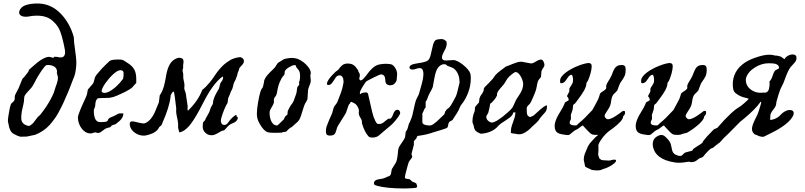

<svg xmlns="http://www.w3.org/2000/svg" viewBox="-20 -754 4548 1085"><path d="M346.7 -472.2Q352.5 -433.1 327.1 -429.7Q319.3 -428.7 308.6 -431.2Q297.4 -434.1 285.6 -433.1Q285.6 -425.8 275.9 -428.2Q275.9 -428.2 273.4 -429.2Q270.5 -430.2 266.1 -431.2Q264.2 -431.6 262.7 -432.1Q257.8 -433.1 252.4 -432.6Q241.2 -431.6 223.6 -422.4Q209.5 -415 192.9 -402.3Q181.6 -393.6 158.7 -373Q155.3 -369.6 143.6 -359.4Q143.6 -356.9 141.6 -353Q140.6 -350.1 140.1 -349.1Q139.6 -347.7 135.7 -342.8Q130.4 -336.9 127 -332Q121.1 -324.2 114.3 -315.9Q111.8 -313 110.8 -313Q106.9 -312 92.8 -274.4Q84.5 -252 77.6 -241.2Q77.6 -241.2 77.6 -241.2Q77.1 -241.2 73.5 -233.4Q69.8 -225.6 66.4 -219.2Q64.9 -216.8 64 -212.9Q64 -211.9 64 -211.4Q64 -211.4 63.5 -207.5Q63.5 -206.5 63.5 -206.5Q63.5 -201.7 63.5 -199.2Q63.5 -195.3 62.5 -191.4Q62 -189.5 62 -189Q61.5 -185.5 52.7 -176.8Q46.9 -171.4 45.4 -170.4Q41 -167 36.1 -147Q34.2 -138.2 31.2 -121.1Q28.3 -106 26.9 -94.7Q23.9 -76.7 24.9 -68.4Q25.4 -66.4 25.9 -63Q28.8 -45.4 32.2 -33.2Q35.6 -22.9 38.6 -17.1Q43.5 -7.3 50.3 -2Q53.2 0.5 58.1 2.9Q61.5 4.9 64.9 6.3Q71.3 9.3 76.7 12.2Q79.6 13.7 83.5 15.1Q85.4 15.6 85.9 15.6Q90.8 17.6 95.7 18.6L132.3 17.6L178.2 7.8Q198.2 0.5 219.2 -13.2Q234.4 -22.9 245.6 -33.2Q261.7 -46.9 281.2 -73.2Q290 -85 296.4 -94.2Q308.1 -112.3 324.2 -144Q332 -159.7 338.9 -174.3Q344.2 -186.5 356 -213.4Q366.7 -238.3 367.7 -240.2Q374 -254.9 394 -308.1Q399.9 -323.7 400.9 -325.2Q402.3 -328.6 405.8 -344.7Q412.6 -380.4 411.1 -410.6Q410.2 -431.2 404.8 -468.3Q397 -519.5 397 -543.9Q387.2 -581.1 368.7 -614.7Q349.6 -649.4 325.7 -674.3Q296.4 -705.6 260.7 -720.7Q224.1 -736.8 176.3 -733.9Q166.5 -733.4 158.7 -732.4Q144 -730.5 132.8 -727.1Q112.8 -721.7 102.1 -711.4Q92.8 -702.6 89.4 -691.9Q85 -677.2 95.7 -668Q103 -661.1 119.1 -659.7Q132.8 -658.7 140.6 -660.6Q147.9 -662.6 162.1 -664.1Q209.5 -668.9 241.2 -657.7Q266.1 -648.9 287.1 -627Q304.7 -609.4 314.5 -589.4Q327.6 -563.5 341.3 -500Q344.7 -482.4 346.7 -472.2ZM100.6 -78.1Q99.6 -86.4 100.1 -99.1Q101.1 -111.3 103.5 -125.5Q105.5 -135.7 109.4 -152.3Q111.3 -159.7 111.8 -162.6Q114.3 -172.4 115.2 -180.2Q115.2 -183.1 115.7 -188.5Q116.2 -195.3 116.7 -201.7Q117.2 -206.1 118.2 -210Q120.6 -217.3 129.9 -228Q134.8 -233.9 145 -244.6Q149.9 -250 152.3 -252.4Q165 -266.1 176.3 -289.1Q184.1 -305.7 195.8 -325.2Q215.3 -357.4 230.5 -375.5Q238.3 -384.8 242.2 -385.7Q242.7 -386.2 244.6 -386.2Q251.5 -387.2 260.3 -386.2Q270.5 -385.3 278.3 -381.8Q287.6 -378.4 293.5 -372.1Q300.3 -365.2 301.8 -355Q302.7 -350.1 301.8 -346.7Q300.8 -343.8 301.8 -339.8Q301.8 -339.8 307.1 -319.3Q308.1 -310.5 305.7 -298.8Q304.2 -291 300.3 -279.3Q297.4 -271 294.9 -264.6Q290.5 -252.4 288.6 -244.6Q285.6 -231.9 275.4 -210.9Q266.6 -192.9 254.4 -172.4Q242.2 -151.9 229 -133.8Q215.8 -115.2 209.5 -107.9Q206.1 -103.5 203.6 -101.6Q202.1 -100.1 199.7 -98.1Q196.8 -96.2 194.8 -94.2Q192.9 -92.3 192.4 -91.3Q191.9 -90.3 187.7 -85.2Q183.6 -80.1 177.2 -71.3Q174.3 -67.4 170.9 -63Q166.5 -57.6 165.5 -56.6Q165 -56.6 165 -56.2Q161.1 -52.7 158.2 -50.8Q155.8 -48.8 149.9 -44.4Q149.4 -44.4 147.5 -43Q147.5 -43 146.5 -43Q141.1 -42 133.3 -44.4Q126 -46.4 119.6 -50.3Q112.3 -54.7 108.4 -60.1Q102.1 -67.4 100.6 -78.1Z M421.4 -98.1Q421.9 -101.6 424.8 -109.4Q427.2 -117.2 432.6 -130.4Q434.6 -134.8 437 -141.1Q441.4 -150.9 443.8 -157.2Q450.2 -171.9 456.1 -184.1Q466.8 -206.5 471.7 -221.2Q472.7 -225.1 473.6 -232.9Q473.6 -232.9 473.6 -232.9Q474.6 -240.7 475.6 -244.1Q476.6 -248.5 479 -251L504.4 -280.3Q507.3 -283.7 509.3 -290Q510.7 -293.5 513.2 -303.7Q513.2 -303.7 513.2 -303.7Q515.6 -314 517.1 -317.9Q517.6 -318.8 519 -321.8Q522 -326.7 523.9 -329.1Q525.4 -330.6 527.8 -334Q533.7 -340.8 538.6 -346.7Q542.5 -350.6 545.4 -354.5Q548.8 -358.4 549.3 -359.4Q550.8 -361.8 560.1 -371.1Q564.5 -375.5 571.3 -382.3Q580.1 -390.6 585.9 -396.5Q594.2 -404.8 598.1 -408.2Q606 -414.6 622.1 -416.5Q629.9 -417.5 641.1 -417.5H656.2Q664.1 -417.5 669.4 -416Q674.3 -415 679.2 -412.1Q683.1 -410.2 688 -406.7Q693.8 -402.3 700.7 -398.4Q729 -381.3 740.2 -358.4Q750 -338.4 750 -307.6V-286.1Q749 -285.2 746.1 -281.2Q743.7 -278.8 740.7 -275.4Q737.3 -271.5 735.8 -270Q731.9 -265.1 730.5 -263.2Q725.6 -257.3 711.4 -248.5Q702.1 -242.7 689.9 -236.3Q675.3 -228.5 660.2 -222.2Q648.9 -217.3 638.2 -212.4Q618.7 -203.6 598.1 -201.2Q587.4 -200.2 569.8 -200.2Q562 -200.2 555.7 -200.2Q544.4 -199.7 532.7 -198.7Q526.9 -193.4 523.4 -187Q521.5 -182.6 520.3 -177.2Q519 -171.9 518.6 -165Q518.6 -159.7 518.1 -156.2Q517.6 -152.3 516.1 -147.9Q515.6 -147 514.6 -145Q513.2 -140.6 512.2 -138.2Q510.7 -134.8 510.3 -134.3V-129.4Q510.3 -120.6 510.7 -112.8Q512.2 -98.1 515.6 -88.4Q519 -78.1 524.9 -72.3Q532.7 -64 547.9 -64Q547.9 -64 547.9 -64Q559.1 -64 565.4 -64.5Q571.8 -64.9 577.1 -65.9Q584 -67.4 585.9 -68.8Q587.4 -69.8 588.9 -73.2Q589.4 -74.2 589.8 -75.7Q591.3 -79.1 592.3 -81.1Q593.8 -83.5 597.2 -85.9Q603.5 -90.3 615.2 -94.7Q630.4 -100.6 638.7 -106Q646 -111.3 653.3 -112.8Q657.2 -113.3 663.1 -113.3H677.2Q677.2 -103.5 673.3 -94.2Q670.4 -87.4 665 -80.6Q659.7 -73.7 650.9 -66.4Q646 -62.5 639.2 -57.6L635.3 -53.2L612.3 -45.4Q611.8 -45.4 610.4 -43.5Q609.4 -42 607.9 -40.3Q606.4 -38.6 605.5 -37.6Q603.5 -35.6 602.5 -35.2Q601.6 -35.2 596.7 -33.7Q596.7 -33.7 596.7 -33.7Q591.8 -32.2 588.9 -31.7Q587.4 -31.2 586.9 -31.2Q579.6 -29.8 568.8 -22Q566.4 -20 564 -18.1Q553.7 -10.3 548.8 -7.3Q540.5 -2.4 533.7 -2.4Q529.8 -2.4 525.9 -4.4Q522.5 -5.9 518.6 -5.9Q512.7 -5.9 507.3 -3.4Q500.5 0 491.2 0Q476.6 0 462.4 -8.3Q450.2 -16.1 440.4 -29.3Q431.2 -42 425.8 -57.6Q420.4 -73.2 420.4 -87.9ZM554.2 -238.8Q554.2 -235.4 557.1 -233.4Q558.1 -232.4 560.1 -231.4Q563 -230 565.9 -229.5Q567.9 -229 570.3 -229Q583.5 -229 601.1 -238.8Q615.2 -246.6 631.3 -260.3Q644.5 -272 658.2 -287.1Q668.9 -299.3 675.8 -309.1Q677.7 -316.9 678.2 -325.2Q678.2 -328.6 678.2 -335.4V-347.2Q674.8 -353 669.9 -355.5Q665.5 -357.4 660.6 -357.4Q651.4 -357.4 639.6 -350.1Q630.4 -344.2 619.1 -334Q606.9 -322.8 594.7 -308.6Q584 -295.9 575.7 -284.2Q565.4 -269.5 559.6 -256.8Q554.2 -245.1 554.2 -238.8Z M1319.3 -325.7 1311 -302.7Q1306.6 -296.4 1304.2 -290.5Q1301.8 -285.6 1300 -280Q1298.3 -274.4 1297.4 -268.1Q1295.4 -259.3 1293 -252.9Q1290.5 -246.1 1288.1 -242.7Q1284.2 -237.3 1279.8 -223.1Q1277.3 -215.3 1273.4 -208Q1270.5 -203.1 1269.5 -199.2Q1269 -197.8 1269 -194.3Q1268.6 -189.5 1268.1 -188Q1267.1 -186.5 1266.6 -177.7Q1266.6 -176.8 1266.6 -176.3Q1266.6 -174.3 1265.1 -170.9Q1264.6 -169.4 1264.2 -168.9Q1261.7 -166.5 1254.9 -152.3Q1247.1 -136.2 1238.8 -113.3Q1234.4 -101.1 1231.4 -90.3Q1228 -77.6 1228 -69.8Q1228.5 -61.5 1232.9 -55.2Q1238.3 -47.4 1248.5 -47.9Q1258.3 -47.9 1267.6 -59.1Q1269.5 -62 1272 -65.4Q1280.3 -77.6 1293 -89.4Q1317.9 -112.3 1316.4 -100.6Q1315.9 -94.7 1319.8 -94.2Q1323.2 -94.2 1323.7 -88.9Q1324.2 -81.5 1318.4 -73.7Q1313.5 -66.9 1303.7 -61.5Q1298.8 -59.1 1293.5 -57.1Q1282.2 -52.2 1276.9 -48.3Q1274.4 -46.4 1272 -43.9Q1265.6 -38.6 1260.7 -32.2Q1257.3 -28.3 1253.4 -24.4Q1249 -20 1248.5 -19Q1247.6 -17.6 1241.7 -16.1Q1238.3 -15.1 1237.3 -15.6Q1235.8 -16.1 1221.7 -7.8Q1214.8 -3.4 1209 -0.5Q1200.2 4.4 1193.8 6.8Q1184.6 10.3 1175.3 10.3Q1164.6 10.7 1153.3 5.4Q1145.5 1.5 1139.2 -4.9Q1132.8 -11.2 1128.9 -20Q1125.5 -28.8 1125.5 -40Q1125.5 -44.4 1126 -50.3Q1127 -64 1129.4 -64.9Q1129.9 -64.9 1130.9 -65.9Q1133.8 -68.8 1135.7 -71.3Q1137.7 -73.7 1139.2 -75.7Q1141.6 -78.6 1141.1 -79.1Q1139.6 -80.6 1148.9 -95.7Q1164.1 -120.1 1167.5 -135.3Q1168.9 -141.1 1172.9 -149.4Q1175.8 -155.8 1179.2 -160.2Q1183.6 -165.5 1183.6 -172.9Q1183.6 -190.9 1200.7 -224.6Q1208 -238.3 1217.8 -254.4L1222.2 -272.9L1224.1 -277.3Q1224.1 -284.2 1231.9 -293.5Q1240.7 -304.7 1240.7 -315.9Q1240.7 -317.9 1239.7 -319.8Q1239.3 -321.3 1239.3 -322.3Q1210.4 -303.2 1179.2 -259.3Q1155.8 -227.1 1127 -170.4Q1114.3 -146 1105 -128.9Q1071.8 -67.9 1046.9 -40Q1021.5 -11.7 994.1 -5.4Q985.4 -28.3 986.3 -43Q986.8 -47.9 986.8 -51.8Q986.3 -66.4 978.5 -100.6Q974.1 -121.6 975.6 -133.3Q976.6 -141.1 975.1 -147.9Q973.6 -154.8 967.8 -207.5Q965.8 -222.7 963.9 -230Q960.4 -245.1 950.2 -225.6Q950.2 -225.1 948.7 -223.1Q944.3 -217.3 944.3 -213.4Q944.3 -213.4 944.3 -210.9Q938 -149.4 897 -57.6V-55.7Q894.5 -51.3 892.1 -46.4L879.4 -35.2Q864.3 0 799.3 12.2Q769.5 14.6 744.1 -2.4Q718.3 -20.5 713.9 -44.9Q711.4 -56.6 715.8 -63.5Q719.7 -70.3 738.3 -66.9Q745.1 -65.4 754.9 -63Q782.7 -55.7 795.9 -56.6Q830.1 -66.9 855 -120.1Q862.8 -137.2 877.9 -175.8L882.8 -215.8Q896 -232.4 905.8 -265.1Q911.6 -285.6 916 -311Q919.9 -335.9 924.3 -352.1Q933.1 -384.8 948.2 -402.8Q963.9 -421.4 989.3 -427.7Q1001.5 -428.2 1010.3 -422.9Q1020.5 -416.5 1015.6 -390.6Q1013.7 -378.9 1015.1 -374.5Q1016.1 -370.6 1013.2 -364.7Q1010.7 -359.9 1012.7 -348.6Q1013.2 -345.2 1014.2 -342.3Q1016.1 -335.9 1015.6 -324.7Q1015.1 -317.9 1015.6 -313.5Q1016.1 -306.6 1018.6 -297.4Q1022.5 -282.2 1022.5 -271.5Q1022.5 -266.6 1021.5 -258.3Q1020.5 -251.5 1024.4 -242.2Q1031.7 -225.6 1033.7 -199.2Q1034.7 -187.5 1038.1 -169.9Q1041 -156.7 1040.5 -144Q1040.5 -142.1 1040 -142.1Q1039.6 -142.1 1039.6 -139.6Q1039.1 -133.3 1042 -128.4Q1100.1 -184.1 1123 -246.1Q1142.1 -260.3 1164.6 -287.6Q1180.7 -307.1 1192.4 -325.2Q1207 -348.1 1224.6 -367.7Q1247.1 -393.1 1268.6 -406.2Q1294.9 -426.8 1336.4 -431.2Q1345.2 -429.7 1351.1 -424.8Q1357.9 -418.9 1358.4 -410.2Q1359.4 -397 1343.8 -382.3Q1332 -371.1 1331.1 -363.3Q1330.6 -357.4 1324.7 -345.7Q1321.3 -338.9 1321.8 -333.5Q1321.8 -332 1320.3 -329.6Q1319.3 -327.6 1319.3 -325.7Z M1431.6 -112.8Q1431.6 -136.7 1438.5 -176.8Q1445.3 -215.3 1451.7 -235.8Q1456.5 -250.5 1461.9 -256.3Q1463.9 -258.3 1465.3 -261.2Q1466.8 -265.1 1468.3 -272.9Q1469.7 -278.8 1470.7 -284.7Q1471.7 -293 1473.1 -298.8Q1475.6 -307.1 1480.5 -314.9Q1484.4 -321.8 1491.7 -330.1Q1497.6 -337.4 1505.9 -345.7Q1512.2 -352.1 1518.6 -357.9Q1526.9 -365.2 1532.2 -371.6Q1538.6 -379.4 1542.5 -387.2Q1547.4 -397.5 1555.2 -401.9Q1556.2 -402.3 1558.1 -403.3Q1566.9 -408.2 1567.9 -409.2Q1567.9 -409.2 1569.3 -410.2Q1572.8 -412.6 1575.7 -414.1Q1578.6 -416 1582 -418.5Q1583.5 -419.9 1589.8 -421.4Q1595.7 -422.9 1602.5 -423.8Q1618.2 -426.8 1629.4 -426.8Q1639.2 -426.8 1652.3 -423.8Q1657.2 -422.9 1662.1 -421.4Q1668 -419.4 1673.3 -416Q1674.3 -415.5 1677.2 -414.1Q1685.1 -409.7 1694.3 -402.8Q1706.1 -393.6 1714.8 -383.8Q1724.1 -373.5 1729.5 -364.3Q1736.3 -351.6 1736.3 -341.8Q1736.3 -337.4 1735.4 -334.5Q1733.9 -331.5 1733.9 -325.2Q1733.9 -319.3 1735.1 -312Q1736.3 -304.7 1736.3 -298.8Q1736.3 -291.5 1733.4 -282.2Q1731.9 -277.8 1728.5 -269.5Q1726.6 -264.6 1725.6 -262.2Q1721.7 -252 1720.7 -244.1Q1720.7 -242.7 1720.2 -234.9Q1719.7 -228 1719.2 -220.2Q1718.8 -211.9 1718.3 -207Q1717.8 -197.3 1717.8 -195.8Q1717.3 -193.4 1715.8 -189.9Q1713.4 -183.1 1711.4 -180.7Q1704.1 -170.9 1698.2 -154.8Q1695.3 -147 1688 -122.6Q1688 -122.6 1688 -122.6Q1680.7 -98.1 1676.3 -87.9Q1672.9 -79.1 1667.5 -72.3Q1664.6 -68.4 1660.2 -64Q1655.3 -59.1 1649.9 -55.2Q1644.5 -50.8 1638.2 -44.4Q1632.3 -39.1 1629.4 -36.6Q1627 -34.7 1624.5 -33.7Q1623.5 -33.2 1622.6 -32.7Q1619.1 -30.8 1613.3 -26.4L1597.2 -10.3Q1596.7 -9.8 1594.2 -9.3Q1591.8 -8.8 1587.9 -8.3Q1586.4 -8.3 1585 -8.3Q1581.5 -7.8 1581.1 -7.8Q1580.1 -7.8 1575.2 -5.9Q1572.8 -4.9 1571.8 -4.4L1529.8 -3.4Q1518.6 -3.4 1509.8 -4.4Q1497.1 -5.4 1491.2 -7.3Q1481.4 -10.7 1470.2 -22.5Q1460 -33.2 1451.2 -48.3Q1442.9 -62 1438.5 -72.8Q1431.6 -91.3 1431.6 -112.8ZM1503.4 -115.7Q1503.4 -108.9 1504.4 -100.1Q1506.8 -84 1511.2 -73.2Q1516.1 -61 1523.4 -54.2Q1533.2 -44.9 1546.4 -44.9Q1549.3 -46.9 1554.7 -51.3Q1560.5 -56.6 1567.9 -64Q1572.3 -68.4 1578.1 -74.2Q1582.5 -78.1 1584.5 -80.1L1589.4 -92.3Q1589.8 -93.3 1591.8 -95.2Q1593.8 -97.7 1596.7 -100.1Q1598.6 -102.1 1600.1 -103.5Q1603 -105.5 1604 -105.5L1606.4 -127.4Q1606.9 -128.4 1606.9 -128.4Q1610.4 -135.3 1612.8 -140.1Q1614.7 -143.6 1615.7 -145.5Q1618.7 -151.4 1619.6 -152.3Q1620.1 -153.3 1621.1 -155.3Q1623 -158.2 1625.5 -161.6Q1627 -163.6 1627.9 -165Q1630.4 -168 1632.3 -170.4Q1639.6 -180.2 1645 -199.2Q1648.9 -211.4 1651.9 -218.3Q1654.8 -225.6 1655.8 -231Q1656.2 -233.4 1656.2 -234.9Q1656.7 -237.3 1656.7 -237.3Q1657.7 -245.1 1658.2 -249Q1658.7 -253.4 1659.2 -256.8Q1659.7 -260.3 1659.9 -261Q1660.2 -261.7 1661.6 -263.7Q1663.1 -265.6 1665 -267.8Q1667 -270 1668.5 -272Q1669.9 -273.9 1669.9 -274.9Q1669.9 -275.4 1670.4 -276.4Q1671.4 -277.3 1671.4 -278.8Q1671.4 -279.8 1670.9 -281.2Q1669.9 -283.7 1669.9 -287.4Q1669.9 -291 1671.4 -293.5Q1671.9 -293.9 1672.9 -297.9Q1674.3 -303.2 1675 -309.3Q1675.8 -315.4 1675.8 -321.8Q1675.8 -328.1 1674.8 -336.4Q1674.3 -341.3 1673.8 -344.7Q1671.9 -353 1663.6 -363.3Q1659.2 -368.7 1657.2 -370.6Q1652.8 -376 1652.3 -380.9Q1651.9 -386.2 1645 -386.2Q1639.6 -386.2 1630.4 -382.8Q1622.1 -379.4 1614.3 -374.5Q1605 -369.1 1598.6 -363.3Q1591.3 -356.4 1589.8 -351.6Q1589.4 -349.6 1588.9 -346.7Q1588.9 -344.2 1588.4 -341.3Q1587.9 -337.9 1587.9 -335.4Q1587.4 -332 1582.5 -326.7Q1571.3 -314.9 1560.5 -289.6Q1551.8 -268.6 1547.9 -245.6Q1546.4 -236.3 1544.9 -229Q1542 -216.8 1538.6 -211.9Q1537.6 -210.4 1536.1 -208.5Q1532.2 -204.1 1530.3 -200.7Q1528.3 -196.8 1527.8 -192.4V-173.3Q1525.4 -166.5 1520.5 -157.2Q1517.6 -152.3 1515.1 -147.9Q1509.3 -138.7 1506.8 -132.8Q1503.4 -124.5 1503.4 -115.7Z M2206.1 -278.3Q2208 -279.3 2213.4 -286.1Q2218.8 -292.5 2220.7 -298.3Q2221.2 -299.8 2221.7 -304.4Q2222.2 -309.1 2222.7 -314.9Q2223.1 -320.8 2223.6 -325.9Q2224.1 -331.1 2224.1 -333.5Q2224.1 -333.5 2224.1 -339.4Q2224.1 -344.7 2221.4 -353Q2218.8 -361.3 2213.9 -369.4Q2209 -377.4 2202.6 -383.5Q2196.3 -389.6 2188.5 -391.1Q2181.6 -392.1 2174.6 -392.8Q2167.5 -393.6 2160.6 -393.6Q2150.9 -393.6 2142.6 -392.6Q2134.3 -391.6 2125.5 -390.1Q2112.3 -388.2 2100.8 -380.9Q2089.4 -373.5 2079.3 -363.5Q2069.3 -353.5 2060.8 -342.3Q2052.2 -331.1 2044.7 -321.5Q2037.1 -312 2030.5 -305.9Q2023.9 -299.8 2018.1 -299.8Q2014.2 -299.8 2012.2 -303.7Q2010.3 -307.6 2010.3 -311.5Q2010.3 -313 2010.5 -314.9Q2010.7 -316.9 2012.2 -316.9Q2012.2 -317.4 2012.7 -321.3Q2013.7 -326.7 2013.7 -327.1Q2013.7 -327.1 2012.2 -337.9L2004.9 -350.1L2003.9 -356.4Q1997.1 -367.2 1991.2 -374Q1982.4 -384.3 1974.1 -388.7Q1961.9 -395 1946.3 -395Q1936.5 -395 1929.2 -393.1Q1921.4 -391.1 1915 -386.2Q1909.7 -382.3 1903.3 -375Q1898.4 -369.1 1892.1 -360.4Q1885.7 -356.4 1875.5 -347.7Q1863.8 -336.9 1854 -325.7Q1842.8 -313.5 1836.4 -303.2Q1827.6 -290 1827.6 -281.2Q1827.6 -277.8 1828.6 -275.9Q1830.1 -273.4 1835.9 -273.4Q1846.7 -273.4 1856.4 -285.2Q1860.8 -290.5 1866.7 -299.8Q1876.5 -314.9 1877.4 -316.4Q1885.3 -328.1 1899.9 -328.1Q1907.7 -328.1 1912.6 -322.3Q1915 -319.3 1918.9 -312.5Q1918.9 -312.5 1921.4 -294.4Q1921.9 -290.5 1919.4 -277.8Q1917.5 -265.6 1914.1 -253.9Q1911.6 -244.6 1905.8 -227.5Q1904.3 -223.6 1903.8 -222.2Q1900.9 -213.9 1898.4 -209Q1896 -203.6 1895 -199.7Q1893.6 -195.8 1889.2 -185.1Q1887.2 -180.2 1886.7 -178.2Q1886.7 -177.7 1886.2 -176.8Q1885.7 -174.8 1882.3 -170.4Q1879.4 -167 1877.4 -163.6Q1874.5 -159.2 1872.1 -156.7Q1867.2 -151.9 1864.7 -142.1Q1863.8 -138.2 1863.3 -137.2Q1862.8 -136.2 1861.8 -131.8Q1860.8 -128.9 1859.9 -125Q1858.9 -120.6 1857.9 -117.2Q1856.9 -113.3 1856.4 -112.8Q1856 -111.8 1851.1 -101.1Q1839.4 -74.7 1837.9 -70.8Q1831.1 -52.2 1825.7 -39.6Q1821.8 -30.3 1821.8 -11.7Q1821.8 4.4 1829.6 9.3Q1834.5 12.2 1845.7 12.2Q1858.4 12.2 1865.7 7.8Q1871.6 4.4 1875.5 -3.4Q1878.4 -9.3 1881.3 -20.5Q1883.8 -31.2 1888.2 -40.5Q1890.6 -45.4 1926.8 -102.5Q1930.2 -107.9 1932.1 -110.8Q1936 -116.7 1942.9 -139.2Q1950.2 -164.1 1954.1 -165.5Q1955.6 -166 1957.5 -169.4Q1959 -171.9 1959 -172.9Q1961.4 -176.8 1961.4 -176.8Q1961.9 -177.2 1963.9 -178.2Q1965.8 -178.7 1970.7 -176.3Q1973.1 -174.8 1975.6 -173.8Q1993.2 -167 2002 -149.4Q2010.3 -133.3 2007.8 -121.1Q2004.9 -106.9 2016.6 -88.9Q2028.3 -70.8 2024.9 -58.6Q2040.5 -7.3 2059.6 13.2Q2065.9 23.9 2085.9 23.4Q2110.4 22.9 2125 8.3Q2131.3 2 2154.8 -17.1Q2179.7 -37.1 2189 -45.9Q2201.2 -56.6 2213.4 -71.3Q2231.9 -92.8 2240.7 -110.4Q2242.7 -119.6 2237.8 -127Q2232.4 -135.3 2222.2 -133.3Q2212.9 -131.3 2206.1 -118.7Q2203.1 -112.8 2200.7 -106Q2194.3 -88.4 2186 -83.5Q2178.7 -83.5 2178.7 -83.5Q2172.9 -83.5 2158.7 -71.3Q2146.5 -60.5 2139.2 -57.1Q2129.4 -52.2 2116.7 -53.7Q2112.8 -54.2 2111.3 -55.2Q2110.8 -55.7 2105.5 -62.5Q2104 -64.5 2100.1 -72.3Q2089.8 -92.8 2083.5 -120.1Q2071.8 -170.9 2060.1 -222.2Q2057.6 -233.9 2041.5 -231.4L2029.3 -229.5Q2023.9 -229 2016.6 -222.2Q2014.2 -223.1 2013.9 -225.1Q2013.7 -227.1 2013.7 -228Q2013.7 -228 2013.7 -230.5Q2013.7 -234.9 2018.6 -244.9Q2023.4 -254.9 2030 -265.6Q2036.6 -276.4 2042.7 -284.9Q2048.8 -293.5 2051.8 -295.4Q2055.7 -297.9 2067.6 -303.7Q2079.6 -309.6 2092.3 -316.4Q2098.1 -319.8 2117.2 -328.1Q2128.4 -333.5 2132.8 -333.5Q2145.5 -333.5 2151.4 -324.7Q2157.2 -315.9 2157.2 -303.2Q2157.2 -264.6 2197.8 -273.9Q2197.8 -273.9 2206.1 -278.3Z M2114.3 296.9Q2097.2 292.5 2094.7 288.1Q2093.3 286.1 2093.3 281.2Q2093.3 271 2101.6 265.6Q2106.4 262.2 2116.7 259.8Q2125 257.8 2133.3 256.8Q2144 255.9 2152.8 252Q2154.8 251.5 2157.7 250Q2161.1 248.5 2163.1 247.6Q2167 245.6 2170.4 244.1Q2173.8 243.2 2175.8 242.7Q2184.1 239.7 2187.5 233.4Q2189 230 2190.4 222.7Q2191.4 217.8 2191.9 213.4Q2192.9 206.1 2194.3 201.7L2217.3 164.6Q2220.7 157.2 2223.1 147Q2225.1 138.7 2226.6 127.4Q2227.5 119.1 2228.5 109.4Q2229 100.1 2230 94.7Q2231.4 83 2237.8 71.8Q2241.2 65.4 2249.5 54.2Q2253.9 47.9 2256.3 43.9Q2265.6 30.8 2269 22L2272.9 -10.3Q2274.9 -10.7 2276.4 -14.2Q2277.3 -16.1 2279.8 -20Q2283.7 -26.9 2285.6 -35.6Q2286.6 -41.5 2290 -52.2L2291 -55.2Q2291.5 -57.1 2293.9 -60.5Q2296.4 -64 2297.9 -68.4Q2298.8 -71.8 2300.3 -75.2Q2306.2 -86.9 2310.5 -104Q2313.5 -114.3 2319.3 -142.6Q2319.3 -142.6 2319.3 -142.6Q2325.2 -170.9 2329.1 -183.1Q2331.1 -189.5 2334 -195.3Q2335.4 -198.2 2336.9 -201.2Q2340.3 -209 2342.8 -212.9Q2346.2 -218.3 2348.6 -227.5Q2350.6 -234.9 2354 -246.1Q2359.4 -263.7 2362.8 -277.8Q2367.2 -293.9 2369.6 -306.2Q2372.6 -323.2 2372.6 -335.4Q2372.6 -341.3 2372.1 -346.2Q2371.1 -353 2369.1 -357.9Q2366.7 -362.8 2363.3 -365.7Q2358.9 -369.1 2350.6 -369.1Q2341.3 -369.1 2332 -365.2Q2321.3 -360.8 2312 -360.8Q2304.7 -360.8 2299.8 -363.3Q2293.9 -366.2 2293.9 -372.6Q2293.9 -379.9 2301.3 -385.3Q2307.6 -389.6 2319.8 -392.6Q2329.1 -395 2342.3 -396.7Q2355.5 -398.4 2366.7 -400.9Q2379.9 -403.8 2387.7 -406.7Q2399.9 -411.6 2406.2 -422.4Q2411.6 -431.2 2417 -457Q2418.5 -462.9 2419.4 -468.3Q2424.8 -494.1 2428.2 -504.9Q2433.6 -521 2441.4 -526.9Q2444.8 -529.3 2450.7 -530.8Q2454.6 -531.7 2461.4 -532.2Q2465.3 -532.7 2470.7 -533.2Q2475.1 -533.2 2477.1 -533.2Q2485.8 -533.2 2494.6 -526.9Q2499 -523.9 2502.9 -519.5L2504.4 -506.8Q2504.4 -495.1 2499 -481.9Q2496.1 -475.1 2490.7 -465.8Q2485.8 -457 2483.4 -451.2Q2477.5 -439 2477.5 -429.7Q2477.5 -419.4 2485.4 -415Q2491.2 -412.1 2500.5 -412.1L2542.5 -414.6Q2553.2 -414.6 2569.8 -405.8Q2583.5 -398.4 2597.7 -387Q2611.8 -375.5 2622.6 -363.3Q2634.3 -349.6 2637.7 -338.9Q2638.7 -336.4 2639.2 -332Q2639.6 -330.1 2639.6 -328.6Q2640.6 -322.8 2640.6 -313Q2640.6 -313 2640.6 -313Q2640.6 -289.1 2636.2 -267.6Q2632.8 -251 2626.5 -232.9Q2619.1 -213.4 2609.9 -196.3Q2600.1 -178.7 2591.3 -168Q2585 -160.6 2580.6 -151.9Q2578.6 -147.9 2575.7 -141.1Q2572.8 -134.3 2570.8 -129.9Q2566.4 -120.6 2563 -116.2Q2562 -114.7 2559.1 -109.9Q2555.7 -104.5 2550.8 -97.2Q2547.4 -91.8 2544.9 -88.4Q2539.6 -79.6 2538.6 -78.1Q2536.1 -74.2 2531.2 -72.3Q2530.3 -71.8 2529.3 -71.3Q2523.9 -68.8 2521.5 -66.9Q2518.6 -64.5 2516.6 -61.5Q2514.6 -58.1 2513.7 -52.7Q2513.2 -50.3 2512.7 -47.9Q2512.2 -42.5 2511.2 -39.6Q2509.8 -35.2 2507.8 -33.2Q2505.4 -30.8 2496.6 -27.3Q2490.2 -24.9 2472.7 -19.5Q2468.3 -18.1 2463.4 -16.6Q2443.4 -10.3 2422.9 -4.4Q2420.4 -3.4 2419.4 -2.9Q2402.3 2 2399.4 2.9Q2396 4.4 2385.7 6.3Q2379.4 7.8 2367.7 9.8Q2360.4 11.2 2356.4 11.7Q2343.3 14.2 2339.8 14.2Q2336.9 17.6 2335.9 19Q2335 20.5 2335 22Q2335 22.9 2335 23.4Q2334.5 24.9 2333 27.8L2318.8 43.9V64L2305.2 116.7Q2306.2 120.6 2308.1 125.5Q2309.6 129.9 2309.6 131.8Q2309.6 133.8 2306.6 138.2Q2304.7 141.6 2300.3 147Q2297.9 149.9 2296.4 151.9Q2291.5 158.2 2290 162.1Q2288.6 165.5 2283.7 182.1Q2281.7 189.5 2280.3 194.8Q2273.9 217.3 2271 230Q2268.1 243.2 2268.1 248Q2268.1 253.4 2272.9 255.4Q2275.4 256.3 2283.2 257.3Q2284.7 257.3 2285.2 257.3Q2294.4 258.3 2296.9 260.3Q2297.9 260.7 2301.3 264.2Q2301.3 264.2 2303.2 266.1Q2305.2 268.1 2305.2 268.1Q2308.6 271.5 2309.6 272Q2310.5 272.9 2314 273.9Q2316.4 274.9 2320.3 276.4Q2323.7 277.8 2325.7 278.8Q2330.6 280.8 2332 282.2Q2333.5 283.7 2334.5 288.1Q2335 289.1 2335.4 290.5Q2336.4 294.9 2336.9 298.3Q2337.4 300.3 2336.9 301.8Q2336.4 304.7 2332 306.6Q2328.6 308.1 2313 309.1Q2288.6 311 2259.3 311Q2215.8 311 2175.8 307.1Q2138.2 303.2 2114.3 296.9ZM2366.7 -64Q2366.7 -57.1 2373 -52.7Q2377.9 -49.3 2386.2 -47.4Q2393.6 -45.4 2405.3 -44.9Q2408.7 -44.9 2409.7 -44.9Q2415.5 -44.9 2422.4 -48.3Q2425.8 -50.3 2430.7 -53.7Q2436.5 -57.6 2446.8 -66.4Q2446.8 -66.4 2450.2 -69.3L2490.7 -107.9Q2493.2 -113.8 2494.1 -118.2Q2495.6 -125.5 2500.5 -129.9Q2504.4 -136.7 2511.2 -140.6Q2515.6 -143.1 2521.5 -149.9Q2529.8 -159.7 2538.1 -176.3Q2545.4 -190.4 2549.3 -196.8Q2558.1 -210.4 2562.5 -227.5Q2564 -232.4 2566.4 -243.2Q2569.8 -257.3 2571.8 -265.6Q2574.7 -280.3 2577.1 -287.1Q2577.1 -310.1 2570.8 -328.6Q2562 -353 2545.9 -365.7Q2537.6 -372.1 2524.4 -376Q2515.1 -378.9 2509.3 -381.8Q2503.9 -384.8 2502 -387.7Q2499 -391.1 2490.7 -391.1Q2478.5 -391.1 2467.8 -383.8Q2458 -377 2450.7 -364.7Q2444.8 -354 2439.9 -336.4Q2437 -325.2 2433.6 -307.1Q2431.6 -295.9 2430.2 -287.1Q2427.2 -268.1 2425.3 -261.2Q2423.8 -256.8 2419.9 -249.5Q2418 -245.6 2415 -240.2Q2411.1 -233.4 2408.2 -228Q2405.3 -222.2 2404.3 -219.7Q2399.4 -210.4 2397 -202.1Q2393.6 -189 2385.3 -179.2V-147Q2377.4 -138.7 2374.5 -129.4Q2372.6 -121.6 2366.7 -113.3Z M2867.2 -3.4V-15.1Q2867.2 -28.3 2872.6 -44.9Q2875 -53.7 2879.4 -64.5Q2884.8 -78.6 2887.7 -88.4Q2892.6 -105 2892.6 -119.1Q2885.3 -119.1 2882.8 -118.7Q2880.4 -118.2 2879.4 -116.2Q2878.9 -114.7 2878.9 -113.3Q2877.9 -108.9 2875 -104.5Q2870.1 -97.2 2858.9 -88.4Q2851.6 -82.5 2838.4 -74.2Q2830.1 -68.4 2823.7 -64.5Q2809.6 -55.7 2804.7 -50.8L2796.9 -43.9Q2788.1 -33.2 2776.4 -24.4Q2764.6 -16.1 2751 -10.3Q2737.3 -4.4 2722.7 -1.5Q2708.5 1.5 2694.8 1.5Q2676.3 -6.8 2668.5 -14.2Q2663.6 -19 2661.1 -26.4Q2659.2 -31.2 2658.2 -36.1Q2656.7 -46.9 2653.3 -53.2Q2649.4 -60.1 2649.9 -68.8Q2649.9 -69.3 2649.9 -69.8Q2650.4 -79.1 2650.9 -84Q2651.4 -87.9 2651.4 -88.9Q2651.9 -90.3 2652.3 -92.3Q2653.3 -99.1 2654.8 -105Q2656.2 -109.4 2657.7 -113.8Q2660.2 -119.6 2661.1 -122.1Q2664.1 -129.4 2663.6 -137.7Q2663.1 -147 2666.5 -151.9Q2668 -154.3 2672.9 -159.2Q2673.8 -160.6 2675.3 -162.1Q2680.7 -168 2684.6 -172.4Q2686 -174.3 2686.5 -174.8Q2687.5 -175.8 2687.5 -180.2Q2687.5 -183.1 2688.5 -189.5Q2689 -192.9 2689 -194.8Q2689.9 -200.7 2690.9 -201.7L2693.4 -208Q2696.3 -214.4 2701.7 -221.2Q2710 -231.4 2712.9 -241.7Q2713.9 -246.6 2713.9 -250Q2713.9 -256.3 2720.2 -262.7Q2721.7 -264.2 2721.7 -264.2Q2735.4 -277.8 2743.7 -286.1Q2750 -293 2756.8 -300.3Q2762.7 -306.6 2763.7 -307.6Q2765.6 -309.6 2770 -315.9Q2770 -315.9 2770 -315.9Q2774.4 -322.3 2775.9 -324.7Q2778.3 -328.1 2780.3 -330.6Q2783.7 -335 2793 -342.8Q2800.3 -349.1 2812 -357.9Q2817.9 -362.3 2823.2 -366.2Q2834 -374 2839.4 -378.4Q2850.1 -381.3 2865.7 -388.2Q2871.6 -390.6 2876.5 -392.6Q2893.1 -399.4 2903.8 -402.3Q2915.5 -405.3 2927.2 -405.3L2980.5 -395.5Q2988.3 -395.5 2998 -400.4Q3002 -402.3 3007.3 -405.8Q3015.6 -410.6 3020.5 -413.1Q3030.3 -417.5 3037.1 -417.5Q3043 -417.5 3046.9 -413.1Q3049.3 -410.6 3051.8 -405.3Q3053.7 -401.4 3055.2 -396.5Q3056.6 -392.1 3056.6 -387.7Q3056.6 -382.8 3054.7 -378.4Q3053.2 -375 3049.8 -370.1Q3047.9 -367.7 3046.9 -366.2Q3042 -358.9 3039.6 -350.6L3037.1 -319.3Q3037.1 -318.4 3034.7 -315.9Q3034.2 -314.9 3032.7 -313Q3030.3 -310.5 3028.8 -308.6Q3027.3 -307.1 3025.9 -305.2Q3022 -299.8 3019 -292Q3017.1 -286.6 3015.6 -278.8Q3014.2 -272.9 3013.2 -266.1Q3012.2 -259.3 3011.2 -255.4Q3009.8 -247.6 3004.4 -233.4Q3000.5 -222.7 2994.1 -208Q2988.8 -195.3 2984.4 -186Q2978 -172.4 2973.6 -167Q2972.2 -165.5 2969.2 -162.6Q2965.3 -159.2 2963.4 -156.7Q2960 -153.3 2958.5 -150.4Q2956.5 -146.5 2956.5 -138.7Q2956.5 -138.7 2956.5 -138.7Q2956.5 -127 2957 -120.1Q2957.5 -114.3 2958.5 -110.4Q2959.5 -104.5 2961.4 -102.1Q2962.9 -99.6 2966.3 -97.2Q2972.7 -92.3 2978 -92.3L2980.5 -95.2Q2988.3 -95.2 2999.5 -104.5Q3004.9 -108.9 3013.7 -117.7Q3025.4 -128.4 3032.7 -134.8Q3051.3 -150.9 3063 -156.7Q3069.3 -159.7 3070.3 -157.7Q3070.8 -157.2 3070.8 -156.2V-147Q3070.8 -135.7 3064.5 -125Q3060.5 -118.7 3050.3 -107.9Q3045.9 -103 3043 -99.6Q3031.2 -86.4 3027.8 -80.1Q3024.4 -73.2 3013.7 -63Q3009.8 -59.1 3002.9 -52.7Q2993.2 -43.9 2985.8 -37.1Q2978.5 -29.8 2976.6 -27.8Q2970.7 -22 2964.4 -17.1Q2956.5 -10.7 2948.7 -6.3Q2940.4 -1.5 2933.1 1.5Q2923.3 4.9 2913.6 4.9Q2905.8 4.9 2892.1 2Q2881.3 0 2871.6 -1ZM2728 -92.8Q2728 -86.4 2731.4 -80.1Q2734.4 -75.2 2738.8 -71.3Q2743.7 -66.4 2750 -64Q2755.4 -61.5 2760.3 -61.5Q2770 -61.5 2788.6 -72.3Q2801.3 -80.1 2818.4 -92.8Q2834.5 -105.5 2849.6 -119.1Q2864.3 -132.3 2870.1 -139.2Q2879.9 -149.9 2886.7 -168.5Q2890.1 -177.7 2896 -189Q2902.3 -200.2 2909.7 -210.4Q2917 -220.7 2922.4 -230.5Q2928.7 -242.2 2932.1 -252.4Q2936.5 -266.1 2936.5 -276.9Q2936.5 -285.6 2933.6 -296.9Q2930.2 -308.1 2924.8 -318.4Q2918.5 -330.6 2911.6 -337.4Q2901.9 -347.2 2893.6 -346.7Q2888.7 -346.2 2882.8 -341.8Q2879.4 -339.8 2872.1 -334Q2869.6 -331.5 2866.7 -329.1Q2860.8 -324.2 2858.4 -322.3Q2853.5 -317.9 2849.1 -312Q2845.7 -307.6 2841.3 -300.3Q2839.4 -296.9 2837.9 -294.4Q2833 -285.6 2829.1 -280.3Q2824.7 -273.9 2816.9 -265.6Q2812.5 -260.7 2808.6 -256.3Q2800.3 -246.6 2796.4 -240.7Q2790 -231.4 2788.6 -223.1V-214.4Q2785.6 -207.5 2780.8 -200.2Q2776.9 -194.3 2771.5 -188Q2766.1 -181.6 2760.7 -176.3Q2754.9 -170.9 2750 -167.5Q2749.5 -164.6 2748.5 -159.2Q2747.1 -151.4 2746.1 -145.5Q2744.1 -136.7 2741.7 -127Q2741.2 -124.5 2740.7 -122.6Q2739.7 -117.2 2736.8 -112.3Q2735.8 -110.4 2734.4 -107.9Q2731.4 -104 2730 -101.6Q2728 -97.2 2728 -92.8Z M3114.3 -41.5Q3114.3 -56.2 3120.6 -73.2Q3124.5 -84.5 3133.3 -101.1Q3139.6 -112.8 3149.4 -128.4Q3156.2 -140.1 3160.2 -147Q3163.1 -152.3 3165 -156.7Q3166.5 -159.7 3168 -163.1Q3169.9 -168 3171.4 -171.4Q3173.3 -174.8 3173.3 -175.8L3190.4 -185.1Q3190.9 -185.5 3191.4 -186Q3192.4 -186.5 3192.9 -187.5L3193.8 -189.5Q3193.8 -194.8 3190.9 -200.7Q3188 -206.5 3183.6 -210.4Q3184.6 -212.4 3187 -217.3Q3188.5 -219.7 3189 -220.7Q3192.9 -228 3194.8 -232.4Q3196.3 -235.8 3197.3 -237.3V-252Q3199.2 -258.3 3204.6 -266.1Q3206.5 -268.6 3208 -271Q3213.4 -278.8 3215.3 -283.7Q3218.3 -290 3218.3 -302.2Q3218.3 -308.1 3217.8 -312Q3216.8 -320.8 3212.4 -331.1H3210Q3201.2 -331.1 3193.4 -322.3Q3189.5 -317.9 3184.1 -309.6Q3178.2 -300.3 3174.3 -295.4Q3164.1 -283.7 3151.9 -283.7Q3149.4 -283.7 3148.4 -284.2Q3147 -284.7 3145.5 -287.1L3145 -298.3Q3145 -310.1 3155.3 -323.2Q3163.6 -334 3178.7 -345.2Q3193.4 -356.4 3213.4 -366.7Q3230 -375.5 3248 -382.3Q3266.1 -389.6 3281.7 -393.6Q3298.3 -397.9 3306.6 -397.9Q3315.4 -397.9 3320.3 -392.6Q3323.7 -388.2 3323.7 -378.9Q3323.7 -372.1 3321.8 -360.4Q3319.8 -350.6 3317.4 -340.3Q3314 -328.1 3310.1 -316.9Q3306.2 -306.6 3303.2 -299.8Q3301.8 -296.4 3299.8 -293.9Q3299.3 -293 3298.3 -291.5Q3295.9 -288.6 3294.9 -286.6Q3293.5 -284.7 3293.5 -283.7V-276.4Q3291 -262.2 3282.2 -245.1Q3276.4 -234.4 3266.1 -219.2Q3257.8 -207 3250 -196.8Q3238.3 -181.6 3235.4 -176.8Q3230 -168.5 3223.1 -164.6Q3219.7 -162.1 3218.8 -159.7Q3218.3 -158.2 3217.8 -153.8Q3217.8 -150.9 3217.3 -146.5Q3216.8 -142.6 3216.8 -140.1Q3216.3 -136.2 3215.8 -134.8Q3215.3 -133.8 3214.4 -130.4Q3212.9 -125 3210 -116.7Q3209.5 -115.2 3209.5 -114.7Q3206.5 -106.9 3206.1 -106.4Q3205.6 -105.5 3206.1 -98.6Q3206.5 -93.3 3206.5 -85.4Q3206.5 -85.4 3206.5 -85.4Q3206.5 -81.1 3206.1 -80.1Q3205.6 -79.6 3204.1 -76.2Q3199.7 -67.4 3199.2 -61.5Q3198.7 -52.2 3210 -47.9Q3216.8 -45.4 3226.6 -45.4H3237.8Q3239.3 -46.9 3242.7 -49.8Q3247.1 -53.7 3251.5 -58.1Q3255.9 -62 3260.3 -65.9Q3264.2 -69.3 3269 -73.2Q3282.7 -85 3299.3 -103Q3310.1 -114.7 3327.1 -131.8Q3335.4 -147.5 3342.3 -159.2Q3355 -181.6 3360.8 -194.3Q3363.3 -199.7 3364.7 -205.6Q3365.7 -208 3366.7 -210.9Q3368.7 -216.8 3369.6 -221.2Q3370.6 -224.6 3371.1 -225.1Q3371.6 -227.1 3377.9 -231.9Q3379.4 -232.9 3380.9 -233.9Q3388.7 -239.7 3394 -242.7Q3397 -244.6 3398.4 -246.1Q3400.4 -247.6 3403.3 -251.5Q3405.8 -254.4 3405.8 -254.9V-271Q3408.2 -278.8 3414.1 -289.1Q3416.5 -293 3419.4 -297.9Q3424.8 -306.2 3427.7 -311.5Q3432.1 -319.3 3436 -328.1Q3439.9 -336.9 3442.4 -344.2Q3447.8 -358.4 3453.1 -366.7Q3459.5 -376 3467.3 -380.9Q3477.5 -386.7 3492.2 -386.7Q3501.5 -386.7 3506.3 -384.3Q3510.7 -381.8 3513.2 -377Q3515.1 -372.6 3515.6 -363.8Q3515.6 -360.4 3515.6 -356.9Q3515.6 -339.8 3510.7 -326.7Q3507.8 -319.8 3502 -310.5Q3497.1 -302.2 3492.2 -295.9Q3484.9 -286.1 3481.9 -278.8Q3480 -274.4 3478 -269Q3476.6 -264.2 3473.6 -257.3Q3472.2 -252.9 3470.7 -249.5Q3468.8 -243.7 3468.3 -242.7Q3467.8 -241.7 3464.4 -238.3Q3461.9 -235.8 3460 -233.4Q3455.6 -229 3450.7 -224.6Q3449.2 -223.6 3447.3 -221.2Q3437 -209.5 3433.1 -180.7Q3432.6 -176.8 3432.1 -173.8Q3429.7 -156.7 3419.9 -141.6Q3418.9 -139.6 3416.5 -135.7Q3406.7 -120.6 3402.8 -114.3Q3396.5 -103.5 3396.5 -99.1Q3396.5 -94.7 3400.9 -88.9Q3407.2 -80.1 3416.5 -80.1Q3423.3 -80.1 3435.5 -85.4Q3445.8 -89.8 3459 -98.1Q3468.3 -104 3481.9 -113.8Q3489.3 -119.1 3494.6 -123.5Q3499 -127 3501.5 -127.4Q3502.4 -127.4 3503.9 -127.4Q3510.7 -127.4 3511.7 -123.5Q3512.2 -121.6 3512.2 -117.7Q3512.2 -114.7 3511.7 -113.3Q3511.7 -112.8 3511.2 -111.3Q3511.2 -110.4 3511.2 -109.9Q3511.2 -108.4 3508.8 -105.5Q3508.3 -104.5 3507.8 -103.5Q3504.9 -100.1 3502.9 -98.1Q3501.5 -96.7 3501.5 -96.2L3499.5 -86.9Q3496.6 -78.6 3486.8 -67.4Q3480 -59.6 3470.2 -50.8Q3459 -40.5 3445.3 -30.3Q3435.1 -22.9 3431.6 -20.5Q3416 -9.8 3404.3 2Q3396.5 9.8 3388.2 20Q3378.9 31.7 3372.6 42Q3365.7 53.2 3363.3 60.5Q3361.3 65.9 3361.3 70.3L3361.8 75.2V98.6L3360.4 115.7Q3360.4 119.6 3360.8 123Q3361.8 127.4 3363.8 131.8Q3366.2 136.2 3367.2 141.6L3373.5 146Q3376 149.4 3380.4 150.4Q3382.8 150.9 3388.2 151.4L3419.4 153.3Q3428.2 153.3 3434.6 150.9Q3440.4 148.4 3447.8 148.4H3454.6Q3461.4 148.4 3461.4 154.3Q3461.4 155.8 3460.9 157.2Q3459.5 161.6 3451.7 168.5Q3439.5 179.2 3422.4 188Q3405.3 196.8 3387.2 201.7L3373 207.5Q3367.7 208.5 3358.9 209Q3354 209 3351.1 209Q3343.8 209 3334 207.5Q3328.6 207 3323.2 206.1L3317.4 202.6Q3311 200.7 3304.2 196.8Q3300.3 194.8 3294.9 192.4L3287.6 188L3284.7 179.7Q3284.7 173.8 3282.2 165.5Q3281.7 163.6 3281.2 161.1Q3278.8 152.3 3278.8 145Q3278.8 139.2 3280.8 129.9Q3282.2 123 3284.2 116.7Q3286.6 109.4 3291.5 99.1Q3293.9 93.8 3296.4 87.9L3302.2 73.7L3312.5 57.1L3330.6 36.6Q3346.2 18.6 3361.3 7.8Q3358.4 8.3 3352.5 8.3Q3352.5 8.3 3352.5 8.3Q3343.8 8.3 3338.9 7.8Q3330.6 7.3 3325.7 5.4Q3320.8 3.4 3313 -3.4Q3307.6 -8.3 3299.3 -17.1Q3292.5 -23.9 3285.6 -31.7Q3277.8 -40 3273.4 -45.4Q3263.7 -40 3254.9 -32.7Q3244.6 -23.9 3234.4 -20Q3227.5 -17.1 3218.8 -9.8Q3215.8 -7.3 3212.4 -4.4Q3205.1 2.4 3200.7 5.4Q3194.8 9.3 3189.5 9.3L3176.8 8.3Q3162.6 6.3 3155.3 4.9Q3139.6 2 3131.3 -3.4Q3123.5 -8.3 3119.1 -17.1Q3114.3 -27.3 3114.3 -41.5Z M3572.3 -41.5Q3572.3 -56.2 3578.6 -73.2Q3582.5 -84.5 3591.3 -101.1Q3597.7 -112.8 3607.4 -128.4Q3614.3 -140.1 3618.2 -147Q3621.1 -152.3 3623 -156.7Q3624.5 -159.7 3626 -163.1Q3627.9 -168 3629.4 -171.4Q3631.3 -174.8 3631.3 -175.8L3648.4 -185.1Q3648.9 -185.5 3649.4 -186Q3650.4 -186.5 3650.9 -187.5L3651.9 -189.5Q3651.9 -194.8 3648.9 -200.7Q3646 -206.5 3641.6 -210.4Q3642.6 -212.4 3645 -217.3Q3646.5 -219.7 3647 -220.7Q3650.9 -228 3652.8 -232.4Q3654.3 -235.8 3655.3 -237.3V-252Q3657.2 -258.3 3662.6 -266.1Q3664.6 -268.6 3666 -271Q3671.4 -278.8 3673.3 -283.7Q3676.3 -290 3676.3 -302.2Q3676.3 -308.1 3675.8 -312Q3674.8 -320.8 3670.4 -331.1H3668Q3659.2 -331.1 3651.4 -322.3Q3647.5 -317.9 3642.1 -309.6Q3636.2 -300.3 3632.3 -295.4Q3622.1 -283.7 3609.9 -283.7Q3607.4 -283.7 3606.4 -284.2Q3605 -284.7 3603.5 -287.1L3603 -298.3Q3603 -310.1 3613.3 -323.2Q3621.6 -334 3636.7 -345.2Q3651.4 -356.4 3671.4 -366.7Q3688 -375.5 3706.1 -382.3Q3724.1 -389.6 3739.7 -393.6Q3756.3 -397.9 3764.6 -397.9Q3773.4 -397.9 3778.3 -392.6Q3781.7 -388.2 3781.7 -378.9Q3781.7 -372.1 3779.8 -360.4Q3777.8 -350.6 3775.4 -340.3Q3772 -328.1 3768.1 -316.9Q3764.2 -306.6 3761.2 -299.8Q3759.8 -296.4 3757.8 -293.9Q3757.3 -293 3756.3 -291.5Q3753.9 -288.6 3752.9 -286.6Q3751.5 -284.7 3751.5 -283.7V-276.4Q3749 -262.2 3740.2 -245.1Q3734.4 -234.4 3724.1 -219.2Q3715.8 -207 3708 -196.8Q3696.3 -181.6 3693.4 -176.8Q3688 -168.5 3681.2 -164.6Q3677.7 -162.1 3676.8 -159.7Q3676.3 -158.2 3675.8 -153.8Q3675.8 -150.9 3675.3 -146.5Q3674.8 -142.6 3674.8 -140.1Q3674.3 -136.2 3673.8 -134.8Q3673.3 -133.8 3672.4 -130.4Q3670.9 -125 3668 -116.7Q3667.5 -115.2 3667.5 -114.7Q3664.6 -106.9 3664.1 -106.4Q3663.6 -105.5 3664.1 -98.6Q3664.6 -93.3 3664.6 -85.4Q3664.6 -85.4 3664.6 -85.4Q3664.6 -81.1 3664.1 -80.1Q3663.6 -79.6 3662.1 -76.2Q3657.7 -67.4 3657.2 -61.5Q3656.7 -52.2 3668 -47.9Q3674.8 -45.4 3684.6 -45.4H3695.8Q3697.3 -46.9 3700.7 -49.8Q3705.1 -53.7 3709.5 -58.1Q3713.9 -62 3718.3 -65.9Q3722.2 -69.3 3727.1 -73.2Q3740.7 -85 3757.3 -103Q3768.1 -114.7 3785.2 -131.8Q3793.5 -147.5 3800.3 -159.2Q3813 -181.6 3818.8 -194.3Q3821.3 -199.7 3822.8 -205.6Q3823.7 -208 3824.7 -210.9Q3826.7 -216.8 3827.6 -221.2Q3828.6 -224.6 3829.1 -225.1Q3829.6 -227.1 3835.9 -231.9Q3837.4 -232.9 3838.9 -233.9Q3846.7 -239.7 3852.1 -242.7Q3855 -244.6 3856.4 -246.1Q3858.4 -247.6 3861.3 -251.5Q3863.8 -254.4 3863.8 -254.9V-271Q3866.2 -278.8 3872.1 -289.1Q3874.5 -293 3877.4 -297.9Q3882.8 -306.2 3885.7 -311.5Q3890.1 -319.3 3894 -328.1Q3897.9 -336.9 3900.4 -344.2Q3905.8 -358.4 3911.1 -366.7Q3917.5 -376 3925.3 -380.9Q3935.5 -386.7 3950.2 -386.7Q3959.5 -386.7 3964.4 -384.3Q3968.8 -381.8 3971.2 -377Q3973.1 -372.6 3973.6 -363.8Q3973.6 -360.4 3973.6 -356.9Q3973.6 -339.8 3968.8 -326.7Q3965.8 -319.8 3960 -310.5Q3955.1 -302.2 3950.2 -295.9Q3942.9 -286.1 3939.9 -278.8Q3938 -274.4 3936 -269Q3934.6 -264.2 3931.6 -257.3Q3930.2 -252.9 3928.7 -249.5Q3926.8 -243.7 3926.3 -242.7Q3925.8 -241.7 3922.4 -238.3Q3919.9 -235.8 3918 -233.4Q3913.6 -229 3908.7 -224.6Q3907.2 -223.6 3905.3 -221.2Q3895 -209.5 3891.1 -180.7Q3890.6 -176.8 3890.1 -173.8Q3887.7 -156.7 3877.9 -141.6Q3877 -139.6 3874.5 -135.7Q3864.7 -120.6 3860.8 -114.3Q3854.5 -103.5 3854.5 -99.1Q3854.5 -94.7 3858.9 -88.9Q3865.2 -80.1 3874.5 -80.1Q3881.3 -80.1 3893.6 -85.4Q3903.8 -89.8 3917 -98.1Q3926.3 -104 3939.9 -113.8Q3947.3 -119.1 3952.6 -123.5Q3957 -127 3959.5 -127.4Q3960.4 -127.4 3961.9 -127.4Q3968.8 -127.4 3969.7 -123.5Q3970.2 -121.6 3970.2 -117.7Q3970.2 -114.7 3969.7 -113.3Q3969.7 -112.8 3969.2 -111.3Q3969.2 -110.4 3969.2 -109.9Q3969.2 -108.4 3966.8 -105.5Q3966.3 -104.5 3965.8 -103.5Q3962.9 -100.1 3960.9 -98.1Q3959.5 -96.7 3959.5 -96.2L3957.5 -86.9Q3953.6 -76.7 3940.4 -63Q3930.2 -51.8 3914.6 -39.6Q3900.9 -28.3 3883.8 -17.1Q3871.1 -8.8 3867.7 -6.8Q3860.4 -2.4 3851.6 -1Q3849.6 -1 3848.6 -0.5Q3848.1 -0.5 3846.7 0Q3843.3 1 3841.3 1.5Q3837.9 2.4 3834.5 3.4Q3832.5 4.4 3831.1 4.9Q3826.2 7.3 3817.9 7.8Q3814 8.3 3808.6 8.3Q3801.8 8.3 3797.4 7.8Q3788.6 7.3 3783.7 5.4Q3778.8 3.4 3771 -3.4Q3765.6 -8.3 3757.3 -17.1Q3750.5 -23.9 3743.7 -31.7Q3735.8 -40 3731.4 -45.4Q3721.7 -40 3712.9 -32.7Q3702.6 -23.9 3692.4 -20Q3685.5 -17.1 3676.8 -9.8Q3673.8 -7.3 3670.4 -4.4Q3663.1 2.4 3658.7 5.4Q3652.8 9.3 3647.5 9.3L3634.8 8.3Q3620.6 6.3 3613.3 4.9Q3597.7 2 3589.4 -3.4Q3581.5 -8.3 3577.1 -17.1Q3572.3 -27.3 3572.3 -41.5Z M4362.3 -357.4Q4353 -348.6 4346.2 -326.2Q4338.4 -302.2 4328.1 -293.5Q4329.6 -284.2 4328.6 -271Q4327.6 -261.2 4326.2 -254.9Q4323.2 -240.7 4315.2 -234.6Q4307.1 -228.5 4294.4 -231Q4253.9 -225.1 4224.1 -247.1Q4190.9 -271 4195.3 -311.5Q4206.5 -348.6 4247.1 -373.5Q4284.7 -396.5 4323.7 -396.5Q4327.6 -396.5 4333.5 -396Q4337.9 -396 4339.8 -396Q4342.8 -396 4348.1 -395.5Q4353 -395 4355.5 -394.5Q4358.9 -394 4362.3 -393.1Q4367.7 -391.6 4371.6 -388.7Q4372.6 -388.2 4373.5 -387.7Q4378.4 -383.8 4380.4 -379.9Q4381.3 -377.4 4381.8 -375.5Q4383.3 -367.7 4377.4 -364.7ZM4274.4 -173.8Q4277.3 -177.7 4277.8 -178.2Q4278.8 -179.2 4280.3 -178.7Q4282.7 -177.7 4281.2 -171.9Q4280.3 -166.5 4275.4 -151.4Q4269.5 -133.8 4268.1 -127.9Q4264.2 -112.3 4250.5 -86.4Q4230 -46.9 4229.5 -26.9Q4229 -14.2 4236.3 -3.9Q4244.1 7.3 4256.8 9.3Q4274.9 20 4294.9 19Q4301.8 15.6 4312 10.7Q4359.4 -12.7 4375.5 -22Q4386.2 -28.3 4398.4 -36.6Q4429.7 -57.6 4445.8 -76.7Q4458 -90.8 4462.9 -102.5Q4468.3 -116.7 4461.9 -125.5Q4457 -131.8 4444.3 -132.3Q4430.2 -132.8 4414.6 -124Q4402.3 -117.2 4392.6 -106.4Q4382.8 -95.7 4372.6 -89.4Q4357.9 -80.1 4340.8 -77.1Q4334 -76.2 4332.5 -77.6Q4331.5 -78.1 4332 -81.1Q4332 -82.5 4332.5 -85.4Q4333 -88.4 4333 -88.9Q4333.5 -91.3 4333 -94.7Q4330.6 -110.8 4351.1 -136.2Q4365.2 -153.3 4366.2 -166.5Q4366.7 -169.9 4366.7 -170.9Q4365.7 -173.8 4372.6 -195.8Q4377.4 -211.4 4378.4 -216.3Q4379.9 -222.2 4384.8 -235.4Q4392.1 -256.8 4397.9 -266.1Q4405.8 -278.8 4416 -308.1Q4433.1 -356.4 4448.2 -375.5Q4452.1 -379.9 4458.5 -386.7Q4472.7 -401.9 4476.6 -408.7Q4480.5 -415.5 4481 -424.3Q4481.9 -435.1 4476.6 -440.4Q4472.2 -444.8 4464.4 -445.8Q4450.7 -447.8 4435.5 -440.4Q4419.4 -432.6 4413.1 -419.4L4392.6 -434.1Q4391.1 -435.1 4379.9 -437.5Q4371.1 -439.5 4368.7 -439.9Q4366.7 -439.9 4363.8 -439.9Q4359.9 -439.5 4358.9 -440.4Q4357.9 -441.4 4343.3 -443.8Q4335.4 -444.8 4327.1 -444.8Q4299.8 -444.8 4261.7 -432.6Q4219.2 -419.4 4190.4 -400.9Q4154.8 -377.4 4137.2 -344.7Q4118.7 -310.1 4121.1 -268.6Q4122.1 -248.5 4128.4 -237.8Q4133.8 -228 4149.4 -218.8Q4158.7 -212.9 4169.4 -208.5Q4181.6 -203.6 4192.4 -201.7Q4203.1 -199.7 4210.9 -195.3Q4205.1 -187.5 4184.1 -169.4Q4165 -152.3 4145.5 -141.6Q4142.6 -139.6 4135.3 -134.3Q4113.3 -116.7 4098.6 -101.1Q4080.6 -85.4 4033.2 -31.2Q4032.7 -30.8 4029.3 -29.8Q4025.9 -28.3 4021.5 -26.4Q4019 -25.4 4016.6 -24.4Q4013.2 -22.5 4012.2 -21Q4010.3 -19 4003.4 -12.2Q3969.7 21.5 3952.1 45.4Q3951.7 52.2 3942.9 57.6Q3942.9 58.1 3938.5 61Q3926.8 68.4 3916 75.2Q3907.2 81.1 3904.8 82.5Q3901.4 84.5 3896.5 88.9Q3896 96.2 3886.2 99.1Q3885.7 99.1 3876 101.6Q3874 102.1 3870.6 103Q3862.3 105 3854 107.4Q3852.5 107.9 3851.6 108.4Q3850.6 108.9 3848.1 110.4Q3845.2 112.8 3841.3 116.7Q3839.8 118.2 3838.9 119.1Q3834.5 123.5 3834 124Q3832 126.5 3824.2 127Q3815.4 127.4 3813.5 126Q3811.5 124.5 3804.7 122.6Q3794.9 120.1 3789.1 114.3Q3785.2 110.8 3782.7 106.4Q3779.3 100.1 3776.9 89.4Q3774.9 81.5 3774.4 76.7Q3772.9 67.9 3770 58.6Q3764.2 42 3745.1 23.9Q3736.8 15.6 3731 12.2Q3724.1 8.3 3715.3 8.8Q3709.5 9.3 3702.1 12.2Q3694.3 15.1 3687 21Q3680.7 25.9 3676.3 32.2Q3669.9 42.5 3668.9 53.7Q3667.5 65.9 3670.9 79.1Q3674.8 94.2 3682.6 106.9Q3691.4 120.6 3705.1 130.9Q3720.7 142.6 3741.2 150.9Q3764.2 159.7 3794.4 164.1Q3822.3 168 3852.1 162.6Q3876.5 157.7 3881.3 161.6Q3883.3 163.1 3887.7 162.1Q3890.1 161.6 3893.6 161.6Q3897 161.1 3900.9 160.2Q3903.3 160.2 3903.3 160.2Q3913.1 156.2 3923.1 147.7Q3933.1 139.2 3939.9 137.7Q3940.9 137.7 3941.4 137.7Q3944.8 136.7 3947.8 135.3Q3955.6 130.4 3958.7 125Q3961.9 119.6 3977.5 103.5Q3987.3 93.8 3991.7 89.8Q4000.5 82.5 4004.9 83Q4006.3 83 4006.3 82.3Q4006.3 81.5 4008.3 81.1Q4010.3 80.6 4010.3 80.1Q4010.7 79.1 4026.9 66.4Q4030.8 63.5 4031.7 63Q4041.5 54.7 4045.9 52.7Q4048.3 51.3 4054.2 43.9Q4057.6 39.6 4067.9 28.3Q4070.8 24.9 4077.1 19.5Q4092.8 5.4 4131.8 -34.7Q4148.4 -51.8 4163.1 -66.4Q4164.6 -66.9 4181.6 -81.1Q4249.5 -137.7 4274.4 -173.8Z"/></svg>

Font: IM FELL English
Style: Italic
Weight: 400
Italic angle: -18°
Designer: Igino Marini
Foundry: Igino Marini
Version: 3.00